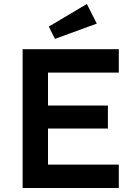

<svg xmlns="http://www.w3.org/2000/svg" viewBox="-20 -948 689 968"><path d="M94 0H579V-118H222V-300H524V-416H222V-582H579V-700H94ZM226 -814 257 -752 468 -829 418 -928Z"/></svg>

Font: Easer Grotesk Medium
Style: Regular
Weight: 500
Designer: Boardeaser, Bonnie Shaver-Troup, Thomas Jockin
Foundry: Lexend
Version: Version 1.001;Glyphs 3.1.2 (3151)